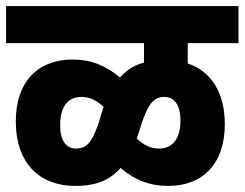

<svg xmlns="http://www.w3.org/2000/svg" viewBox="-20 -642 805 632"><path d="M0 -500H454V-436C426 -429 399 -414 375 -387C327 -427 279 -446 219 -446C104 -446 32 -372 32 -243C32 -100 115 -30 227 -30C278 -30 333 -39 377 -89C424 -49 473 -30 533 -30C648 -30 720 -103 720 -233C720 -340 673 -408 598 -433V-500H765V-622H0ZM178 -230C178 -299 210 -323 248 -323C275 -323 298 -312 321 -290C321 -289 321 -288 320 -288L305 -238C283 -174 266 -153 230 -153C203 -153 178 -172 178 -230ZM431 -188 447 -238C468 -300 486 -323 522 -323C549 -323 574 -303 574 -245C574 -177 541 -153 504 -153C476 -153 454 -164 430 -186Z"/></svg>

Font: Noto Sans SemiCondensed ExtraBold
Style: Italic
Weight: 800
Width: 4
Italic angle: -12°
Designer: Monotype Design Team
Foundry: Monotype Imaging Inc.
Version: Version 2.013